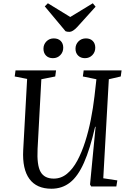

<svg xmlns="http://www.w3.org/2000/svg" viewBox="-20 -1141 789 1175"><path d="M612 -50 698 -37 692 0H538L531 -12L565 -365H562Q531 -229 494 -145.5Q457 -62 408.5 -24Q360 14 295 14Q204 14 160 -46Q116 -106 122 -222L146 -658L70 -673L75 -710H323L318 -673L233 -656L210 -230Q205 -130 228.5 -89Q252 -48 309 -48Q354 -48 390 -77.5Q426 -107 453.5 -158.5Q481 -210 501.5 -274.5Q522 -339 536 -410Q550 -481 558 -550L570 -656L487 -673L492 -710H724L719 -673L646 -656ZM246 -843Q246 -869 264 -887.5Q282 -906 309 -906Q336 -906 351.5 -890.5Q367 -875 367 -849Q367 -822 349 -803.5Q331 -785 304 -785Q277 -785 261.5 -801Q246 -817 246 -843ZM442 -843Q442 -869 460 -887.5Q478 -906 506 -906Q532 -906 547.5 -890.5Q563 -875 563 -849Q563 -822 545 -803.5Q527 -785 500 -785Q474 -785 458 -801Q442 -817 442 -843ZM254 -1102 273 -1121 410 -1037 548 -1121 565 -1100 453 -976Q425 -946 405 -946Q396 -946 391 -947Q386 -948 381 -950Z"/></svg>

Font: Literata 36pt
Style: Italic
Weight: 400
Italic angle: -2°
Designer: Latin by Veronika Burian and Jose Scaglione. Greek by Irene Vlachou. Cyrillic by Vera Evstafieva
Foundry: TypeTogether
Version: Version 3.002